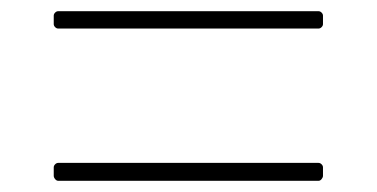

<svg xmlns="http://www.w3.org/2000/svg" viewBox="-20 -510 673 343"><path d="M84 -490H549Q552 -490 554.5 -487.5Q557 -485 557 -482V-467Q557 -464 554.5 -461.5Q552 -459 549 -459H84Q81 -459 78.5 -461.5Q76 -464 76 -467V-482Q76 -485 78.5 -487.5Q81 -490 84 -490ZM76 -196V-211Q76 -214 78.5 -216.5Q81 -219 84 -219H549Q552 -219 554.5 -216.5Q557 -214 557 -211V-196Q557 -193 554.5 -190Q552 -187 549 -187H84Q81 -187 78.5 -190Q76 -193 76 -196Z"/></svg>

Font: LINE Seed JP_TTF Thin
Style: Regular
Weight: 250
Designer: LY Corporation & Fontrix & Fontworks
Version: Version 1.008